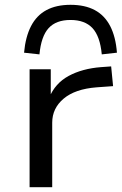

<svg xmlns="http://www.w3.org/2000/svg" viewBox="-20 -778 506 798"><path d="M103 0V-490H191V-371H184Q209 -432 265.5 -462.5Q322 -493 400 -499L442 -502L450 -420L381 -415Q292 -408 244.5 -368Q197 -328 197 -268V0ZM144 -552 80 -559Q86 -625 109 -669.5Q132 -714 173 -736Q214 -758 273 -758Q333 -758 374 -736Q415 -714 438 -669.5Q461 -625 466 -559L403 -552Q396 -627 364.5 -661Q333 -695 273 -695Q213 -695 182 -661Q151 -627 144 -552Z"/></svg>

Font: Nunito Sans 10pt Expanded
Style: Regular
Weight: 400
Width: 7
Designer: Vernon Adams
Foundry: Vernon Adams
Version: Version 3.101;gftools[0.9.27]